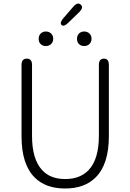

<svg xmlns="http://www.w3.org/2000/svg" viewBox="-20 -1064 745 1097"><path d="M178 -50Q103 -125 103 -285V-693Q103 -729 133 -729Q163 -729 163 -693V-288Q163 -155 220 -93Q267 -41 352.5 -41Q438 -41 487 -93Q545 -155 545 -288V-693Q545 -729 574 -729Q602 -729 602 -693V-285Q602 -125 526 -50Q463 13 352 13Q241 13 178 -50ZM242 -801Q224 -801 212.5 -812Q201 -823 201 -842Q201 -861 212.5 -872.5Q224 -884 242 -884Q260 -884 272 -872.5Q284 -861 284 -842.5Q284 -824 272 -812.5Q260 -801 242 -801ZM461 -801Q443 -801 431.5 -812Q420 -823 420 -842Q420 -861 431.5 -872.5Q443 -884 461 -884Q479 -884 491 -872.5Q503 -861 503 -842.5Q503 -824 491 -812.5Q479 -801 461 -801ZM370 -934Q345 -909 332 -921Q319 -933 342 -960L400 -1027Q424 -1054 442 -1037Q459 -1021 433 -995Z"/></svg>

Font: Resource Han Rounded JP Light
Style: Regular
Weight: 300
Designer: Cyano Hao (round all glyphs); Ryoko NISHIZUKA 西塚涼子 (kana, bopomofo & ideographs); Paul D. Hunt (Latin, Greek & Cyrillic)
Foundry: Cyano Hao
Version: 0.990